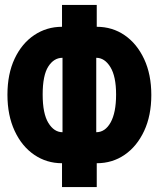

<svg xmlns="http://www.w3.org/2000/svg" viewBox="-20 -744 640 774"><path d="M230 10V-86Q168 -86 118 -120Q68 -154 39 -216.5Q10 -279 10 -362Q10 -446 39 -507.5Q68 -569 118 -602.5Q168 -636 230 -636V-724H370V-636Q433 -636 482.5 -602Q532 -568 561 -506Q590 -444 590 -361Q590 -278 561 -216Q532 -154 482.5 -120Q433 -86 370 -86V10ZM232 -211V-511Q197 -511 174.5 -475.5Q152 -440 152 -363Q152 -286 175 -248.5Q198 -211 232 -211ZM368 -211Q404 -211 426 -250.5Q448 -290 448 -363Q448 -436 425 -473.5Q402 -511 368 -511Z"/></svg>

Font: Noto Sans Mono Black
Style: Regular
Weight: 900
Designer: Monotype Design Team
Foundry: Monotype Imaging Inc.
Version: Version 2.014